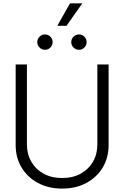

<svg xmlns="http://www.w3.org/2000/svg" viewBox="-20 -1111 739 1142"><path d="M349.6 10.7Q268.1 10.7 205.6 -22.9Q143.1 -56.6 108.2 -115Q73.2 -173.3 73.2 -247.6V-727.5H140.1V-252.4Q140.1 -194.3 166.3 -149.2Q192.4 -104 239.5 -78.1Q286.6 -52.2 349.6 -52.2Q413.1 -52.2 460 -78.1Q506.8 -104 533 -149.2Q559.1 -194.3 559.1 -252.4V-727.5H626V-247.6Q626 -173.3 591.1 -115Q556.2 -56.6 493.9 -22.9Q431.6 10.7 349.6 10.7ZM449.7 -814.9Q430.7 -814.9 417.2 -828.4Q403.8 -841.8 403.8 -860.4Q403.8 -879.4 417.2 -892.8Q430.7 -906.2 449.7 -906.2Q468.8 -906.2 481.9 -892.8Q495.1 -879.4 495.1 -860.4Q495.1 -841.8 481.9 -828.4Q468.8 -814.9 449.7 -814.9ZM247.6 -814.9Q228.5 -814.9 215.1 -828.4Q201.7 -841.8 201.7 -860.4Q201.7 -879.4 215.3 -892.8Q229 -906.2 247.6 -906.2Q266.6 -906.2 279.8 -892.8Q293 -879.4 293 -860.4Q293 -841.8 279.8 -828.4Q266.6 -814.9 247.6 -814.9ZM320.8 -957.5 396.5 -1091.3H469.7L375.5 -957.5Z"/></svg>

Font: Inter 28pt Light
Style: Regular
Weight: 300
Designer: Rasmus Andersson
Foundry: rsms
Version: Version 4.001;git-66647c0bb